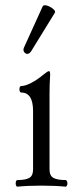

<svg xmlns="http://www.w3.org/2000/svg" viewBox="-20 -699 296 723"><path d="M39.1 -8.8Q39.1 -13.7 40.8 -17.3Q42.5 -21 45.4 -21Q76.7 -21 90.6 -29.3Q104.5 -37.6 104.5 -60.5V-281.2Q104.5 -350.6 59.6 -350.6Q56.6 -350.6 54.9 -354.2Q53.2 -357.9 53.2 -362.8Q53.2 -368.2 54.9 -371.6Q56.6 -375 59.6 -375Q74.7 -375 97.4 -386.7Q120.1 -398.4 143.6 -418Q159.2 -431.2 164.6 -431.2Q168.9 -431.2 168.9 -417.5Q166.5 -382.8 166.5 -345.2V-60.5Q166.5 -37.6 180.9 -29.3Q195.3 -21 227.1 -21Q230 -21 231.9 -17.3Q233.9 -13.7 233.9 -8.8Q233.9 -3.9 231.9 0Q230 3.9 227.1 3.9Q186.5 0 136.2 0Q85.9 0 45.4 3.9Q42.5 3.9 40.8 0.2Q39.1 -3.4 39.1 -8.8ZM82.5 -496.1Q77.1 -496.1 72.8 -500.7Q68.4 -505.4 68.4 -511.7Q68.4 -516.1 70.3 -520L140.6 -674.8Q143.1 -679.2 149.4 -679.2Q156.7 -679.2 167 -674.1Q177.2 -668.9 183.3 -662.4Q189.5 -655.8 186.5 -650.9L97.2 -505.9Q90.8 -496.1 82.5 -496.1Z"/></svg>

Font: JuniusX Light
Style: Regular
Weight: 300
Designer: Peter S. Baker
Foundry: Briery Creek Software
Version: Version 1.008